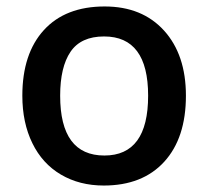

<svg xmlns="http://www.w3.org/2000/svg" viewBox="-20 -570 651 600"><path d="M561 -271Q561 -138.7 493.2 -64.5Q425.3 9.8 304.2 9.8Q228.5 9.8 170.4 -24.4Q112.3 -58.6 81.1 -122.6Q49.8 -186.5 49.8 -271Q49.8 -402.3 117.2 -476.1Q184.6 -549.8 307.1 -549.8Q424.3 -549.8 492.7 -474.4Q561 -398.9 561 -271ZM168 -271Q168 -84 306.2 -84Q442.9 -84 442.9 -271Q442.9 -456.1 305.2 -456.1Q232.9 -456.1 200.4 -408.2Q168 -360.4 168 -271Z"/></svg>

Font: f2_52653          
Style: Regular
Weight: 600
Foundry: Ascender Corporation
Version: Version 1.10